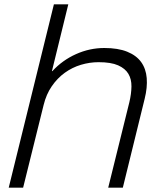

<svg xmlns="http://www.w3.org/2000/svg" viewBox="-20 -860 736 880"><path d="M643 -407 543 0H476L573 -392Q582 -430 582.5 -463.5Q583 -497 568.5 -521.5Q554 -546 521.5 -560.5Q489 -575 432 -575Q391 -575 351 -563Q311 -551 277 -526.5Q243 -502 217.5 -465Q192 -428 180 -379L86 0H20L227 -840H293L218 -534H220Q266 -584 328.5 -612Q391 -640 458 -640Q521 -640 563 -623Q605 -606 627 -575.5Q649 -545 652.5 -502Q656 -459 643 -407Z"/></svg>

Font: TypoPRO Sinkin Sans
Style: 300 Light Italic
Weight: 300
Italic angle: -112°
Designer: Keith Bates
Foundry: K-Type
Version: Sinkin Sans (version 1.0)  by Keith Bates   •   © 2014   www